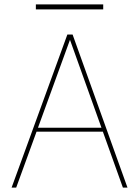

<svg xmlns="http://www.w3.org/2000/svg" viewBox="-20 -858 635 878"><path d="M33 0 288 -700H312L563 0H542L300 -676L54 0ZM132 -256 141 -274H457L466 -256ZM144 -815V-838H452V-815Z"/></svg>

Font: DM Sans 16pt Thin
Style: Regular
Weight: 250
Version: Version 4.004;gftools[0.9.30]